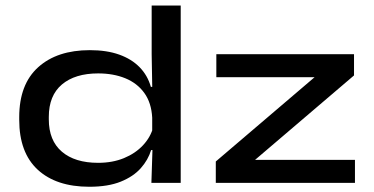

<svg xmlns="http://www.w3.org/2000/svg" viewBox="-20 -680 1390 714"><path d="M312 14.5Q189 14.5 120.2 -49Q51.5 -112.5 51.5 -234.5V-244.5Q51.5 -366.5 122 -430Q192.5 -493.5 314 -493.5Q377 -493.5 423.2 -477Q469.5 -460.5 499.2 -430Q529 -399.5 541 -357H577.5L546 -242.5Q543 -298 516.5 -334.5Q490 -371 445.8 -389Q401.5 -407 345 -407Q259 -407 210.2 -365.8Q161.5 -324.5 161.5 -245.5V-236Q161.5 -157.5 210 -116Q258.5 -74.5 345 -74.5Q398.5 -74.5 441 -92Q483.5 -109.5 511.8 -139.8Q540 -170 550 -207.5L577 -122H542Q531 -85.5 503.5 -54.5Q476 -23.5 429 -4.5Q382 14.5 312 14.5ZM543 0 547.5 -139.5 546 -173V-312.5L546.5 -336.5L544 -478.5V-659.5H652V0ZM1300 -85.5V0H782.5V-79.5L1150 -393H784.5V-478.5H1296.5V-399.5L928.5 -85.5Z"/></svg>

Font: Anek Latin Expanded Medium
Style: Regular
Weight: 500
Width: 7
Designer: Yesha Goshar
Foundry: Ek Type
Version: Version 1.003